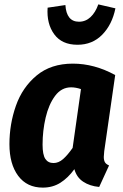

<svg xmlns="http://www.w3.org/2000/svg" viewBox="-20 -838 562 875"><path d="M505 -496 455 -149Q453 -129 453 -123Q453 -108 458 -99Q463 -90 477 -84L432 14Q389 10 359 -10Q329 -30 319 -67Q290 -27 255 -5Q220 17 175 17Q103 17 63 -36.5Q23 -90 23 -181Q23 -272 52.5 -356Q82 -440 147 -494Q212 -548 312 -548Q410 -548 505 -496ZM174 -179Q174 -133 186.5 -114Q199 -95 224 -95Q247 -95 267.5 -113Q288 -131 311 -164L349 -432Q325 -440 304 -440Q260 -440 231 -401Q202 -362 188 -302Q174 -242 174 -179ZM197 -803 278 -815Q283 -739 340 -739Q370 -739 392.5 -760Q415 -781 428 -818L506 -800Q491 -726 446 -680Q401 -634 333 -634Q262 -634 227 -682Q192 -730 197 -803Z"/></svg>

Font: Fira Sans Condensed
Style: Bold Italic
Weight: 700
Width: 3
Italic angle: -8°
Designer: Carrois Corporate & Edenspiekermann AG
Foundry: Carrois Corporate GbR & Edenspiekermann AG
Version: Version 4.203